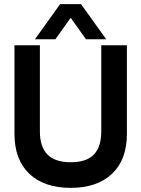

<svg xmlns="http://www.w3.org/2000/svg" viewBox="-20 -899 684 929"><path d="M50 -252V-680H173V-263Q173 -189 209.5 -151.5Q246 -114 322 -114Q399 -114 434.5 -151.5Q470 -189 470 -263V-680H594V-252Q594 -126 522 -58Q450 10 322 10Q194 10 122 -58Q50 -126 50 -252ZM271 -879H372L494 -709H396L322 -813L248 -709H149Z"/></svg>

Font: Teachers SemiBold
Style: Regular
Weight: 600
Designer: Alfredo Marco Pradil & Chank Diesel
Version: Version 0.009